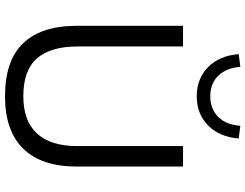

<svg xmlns="http://www.w3.org/2000/svg" viewBox="-127 -848 984 770"><g transform="rotate(90 365.0 -463.0)"><path d="M366.2 8.9Q222.6 8.9 153.1 -64.2Q83.5 -137.3 83.5 -278.9V-705H166.4V-282.6Q166.4 -173.7 214.3 -119.1Q262.3 -64.5 366.2 -64.5Q464.5 -64.5 515.2 -119.1Q565.9 -173.7 565.9 -282.6V-705H647.9V-278.9Q647.9 -137.3 576.3 -64.2Q504.7 8.9 366.2 8.9ZM366.2 -760Q295.6 -760 249.5 -805.2Q203.5 -850.4 197 -928.4L247.8 -934.8Q252.8 -877.8 283.9 -846.1Q315 -814.3 365.7 -814.3Q416.8 -814.3 448.7 -846.1Q480.5 -877.8 484.5 -934.8L535.4 -928.4Q528.9 -850.4 482.8 -805.2Q436.7 -760 366.2 -760Z"/></g></svg>

Font: Mulish ExtraLight
Style: Regular
Weight: 200
Designer: Vernon Adams
Foundry: Vernon Adams
Version: Version 3.603